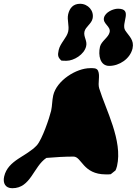

<svg xmlns="http://www.w3.org/2000/svg" viewBox="-46 -947 722 1014"><path d="M264 -683C258 -655 259 -645 278 -627C282 -626 301 -626 305 -626C344 -626 399 -659 409 -703C416 -732 394 -753 400 -780C406 -806 437 -821 443 -849C452 -890 419 -927 377 -927C341 -927 322 -905 314 -872C307 -840 321 -812 314 -780C307 -748 272 -719 264 -683ZM482 -700C472 -655 482 -599 531 -599C584 -599 641 -636 654 -691C664 -736 635 -756 615 -787C592 -824 658 -901 577 -901C552 -901 510 -883 503 -853C496 -821 540 -808 533 -777C527 -749 489 -730 482 -700ZM-24 -15C-32 20 -18 47 19 47C117 47 130 -67 199 -113C245 -117 296 -120 342 -120C386 -120 391 -26 513 -26C520 -26 539 -26 539 -27L564 -47C565 -48 571 -64 572 -70C603 -204 512 -369 478 -480C469 -509 484 -546 472 -573C465 -589 446 -587 430 -587C357 -587 253 -522 235 -443C229 -416 230 -389 224 -362C215 -324 177 -212 149 -180C94 -120 -4 -102 -24 -15Z"/></svg>

Font: Charger
Style: OversprayIt
Weight: 400
Designer: Jasper
Foundry: Cannot Into Space Fonts
Version: Version 0.980